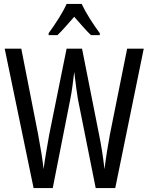

<svg xmlns="http://www.w3.org/2000/svg" viewBox="-20 -963 759 983"><path d="M716 -714 570 0H470L379 -455Q376 -473 371 -508.5Q366 -544 360 -595Q356 -563 351.5 -526.5Q347 -490 340 -456L250 0H152L4 -714H89L175 -276Q185 -223 192.5 -176Q200 -129 203 -97Q209 -141 217 -187.5Q225 -234 232 -274L321 -714H400L487 -275Q495 -236 502 -192.5Q509 -149 515 -97Q521 -146 528.5 -192Q536 -238 543 -276L631 -714ZM398 -943Q414 -909 440 -867.5Q466 -826 491 -793V-783H446Q425 -803 404 -827Q383 -851 360 -877Q337 -851 314.5 -825.5Q292 -800 274 -783H229V-793Q256 -830 281.5 -870.5Q307 -911 321 -943Z"/></svg>

Font: Noto Sans Bengali UI ExtraCondensed
Style: Regular
Weight: 400
Width: 2
Designer: Jelle Bosma - Monotype Design Team
Foundry: Monotype Imaging Inc.
Version: Version 2.003; ttfautohint (v1.8.4.7-5d5b)